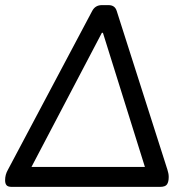

<svg xmlns="http://www.w3.org/2000/svg" viewBox="-20 -730 748 750"><path d="M26 0Q11 0 5.5 -6.5Q0 -13 0 -25V-27Q0 -48 11 -67L340 -687Q352 -710 378 -710H404Q429 -710 436 -687L634 -67Q636 -60 637.5 -53.5Q639 -47 639 -40V-38Q639 -20 632.5 -10Q626 0 605 0ZM103 -78H546L382 -602H378Z"/></svg>

Font: Asap
Style: Italic
Weight: 400
Italic angle: -6°
Designer: Pablo Cosgaya
Foundry: Omnibus-Type
Version: Version 3.001; ttfautohint (v1.8.3)